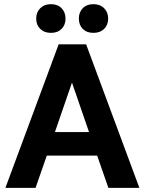

<svg xmlns="http://www.w3.org/2000/svg" viewBox="-20 -903 696 923"><path d="M6 0 262 -690H394L650 0H501L447 -155H205L151 0ZM244 -268H408L326 -506ZM154 -814Q154 -844 173.5 -863.5Q193 -883 225 -883Q257 -883 276 -863.5Q295 -844 295 -814Q295 -783 276 -764Q257 -745 225 -745Q193 -745 173.5 -764Q154 -783 154 -814ZM359 -814Q359 -844 378 -863.5Q397 -883 429 -883Q461 -883 480.5 -863.5Q500 -844 500 -814Q500 -783 480.5 -764Q461 -745 429 -745Q397 -745 378 -764Q359 -783 359 -814Z"/></svg>

Font: Radio Canada SemiBold
Style: Regular
Weight: 600
Designer: Charles Daoud, Etienne Aubert Bonn, Alexandre Saumier Demers, Jacques Le Bailly
Foundry: Radio-Canada
Version: Version 2.104; ttfautohint (v1.8.4.7-5d5b);gftools[0.9.28.de